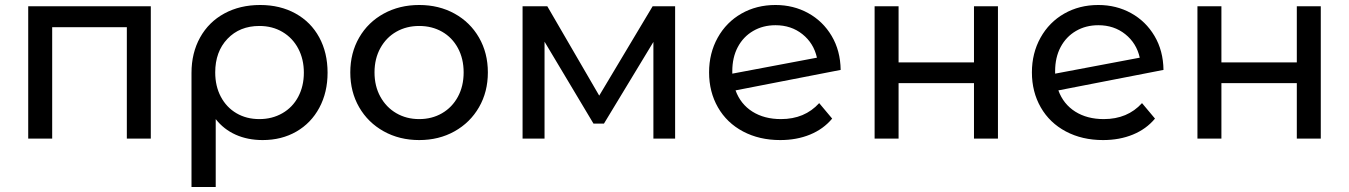

<svg xmlns="http://www.w3.org/2000/svg" viewBox="-20 -555 5404 769"><path d="M584 -530V0H488V-446H189V0H93V-530Z M1292 -264Q1292 -185 1259 -123.5Q1226 -62 1167 -28Q1108 6 1032 6Q972 6 924 -15.5Q876 -37 844 -78V194H747V-263Q747 -343 781.5 -405Q816 -467 878.5 -501Q941 -535 1022 -535Q1102 -535 1163.5 -501Q1225 -467 1258.5 -405.5Q1292 -344 1292 -264ZM1197 -264Q1197 -318 1174.5 -360.5Q1152 -403 1111.5 -427Q1071 -451 1019 -451Q940 -451 891 -399.5Q842 -348 842 -265Q842 -210 864.5 -167.5Q887 -125 927 -101.5Q967 -78 1019 -78Q1070 -78 1111 -101.5Q1152 -125 1174.5 -167.5Q1197 -210 1197 -264Z M1383 -265Q1383 -343 1418.5 -404.5Q1454 -466 1517 -500.5Q1580 -535 1659 -535Q1738 -535 1800.5 -500.5Q1863 -466 1898.5 -404.5Q1934 -343 1934 -265Q1934 -187 1898.5 -125.5Q1863 -64 1800.5 -29Q1738 6 1659 6Q1580 6 1517 -29Q1454 -64 1418.5 -125.5Q1383 -187 1383 -265ZM1837 -265Q1837 -320 1814 -362.5Q1791 -405 1750.5 -428Q1710 -451 1659 -451Q1608 -451 1567.5 -428Q1527 -405 1503.5 -362.5Q1480 -320 1480 -265Q1480 -210 1503.5 -167.5Q1527 -125 1567.5 -101.5Q1608 -78 1659 -78Q1710 -78 1750.5 -101.5Q1791 -125 1814 -167.5Q1837 -210 1837 -265Z M2684 -530V0H2597V-387L2399 -60H2357L2161 -388V0H2073V-530H2172L2380 -172L2594 -530Z M3261 -142 3313 -80Q3278 -38 3224.5 -16Q3171 6 3105 6Q3021 6 2956 -28.5Q2891 -63 2855.5 -125Q2820 -187 2820 -265Q2820 -342 2854.5 -404Q2889 -466 2949.5 -500.5Q3010 -535 3086 -535Q3158 -535 3217 -502.5Q3276 -470 3311 -411Q3346 -352 3347 -275L2926 -193Q2946 -138 2993.5 -108Q3041 -78 3108 -78Q3203 -78 3261 -142ZM2913 -270V-260L3252 -324Q3239 -382 3194 -418Q3149 -454 3086 -454Q3036 -454 2996.5 -431Q2957 -408 2935 -366.5Q2913 -325 2913 -270Z M3483 -530H3579V-305H3881V-530H3977V0H3881V-222H3579V0H3483Z M4554 -142 4606 -80Q4571 -38 4517.5 -16Q4464 6 4398 6Q4314 6 4249 -28.5Q4184 -63 4148.5 -125Q4113 -187 4113 -265Q4113 -342 4147.5 -404Q4182 -466 4242.5 -500.5Q4303 -535 4379 -535Q4451 -535 4510 -502.5Q4569 -470 4604 -411Q4639 -352 4640 -275L4219 -193Q4239 -138 4286.5 -108Q4334 -78 4401 -78Q4496 -78 4554 -142ZM4206 -270V-260L4545 -324Q4532 -382 4487 -418Q4442 -454 4379 -454Q4329 -454 4289.5 -431Q4250 -408 4228 -366.5Q4206 -325 4206 -270Z M4776 -530H4872V-305H5174V-530H5270V0H5174V-222H4872V0H4776Z"/></svg>

Font: Montserrat Alternates Medium
Style: Regular
Weight: 500
Designer: Julieta Ulanovsky
Foundry: Julieta Ulanovsky
Version: Version 7.200